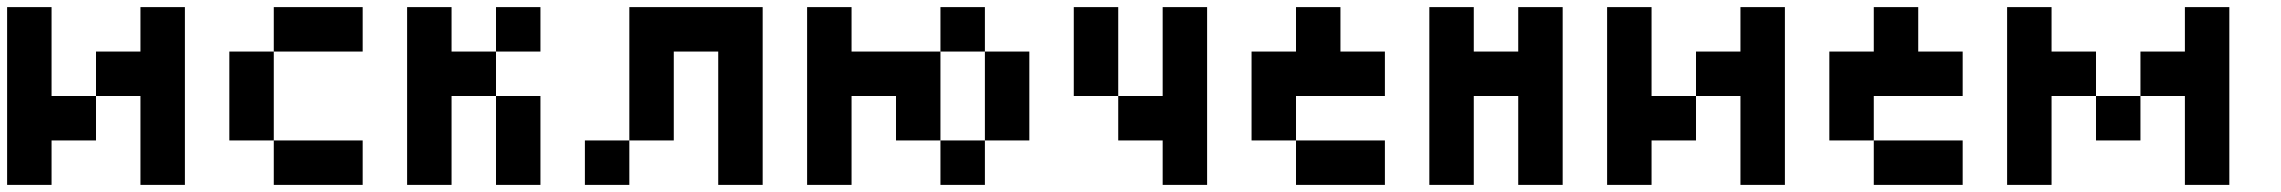

<svg xmlns="http://www.w3.org/2000/svg" viewBox="-20 -520 6415 540"><path d="M125 -125V0H0V-500H125V-250H250V-125ZM500 0H375V-250H250V-375H375V-500H500Z M750 -375V-500H1000V-375ZM750 -125H625V-375H750ZM750 0V-125H1000V0Z M1250 0H1125V-500H1250V-375H1375V-250H1250ZM1375 -375V-500H1500V-375ZM1500 0H1375V-250H1500Z M1875 -125H1750V-500H2125V0H2000V-375H1875ZM1750 -125V0H1625V-125Z M2625 -125H2500V-250H2375V0H2250V-500H2375V-375H2625ZM2750 -375H2625V-500H2750ZM2875 -125H2750V-375H2875ZM2750 -125V0H2625V-125Z M3125 -125V-250H3000V-500H3125V-250H3250V-500H3375V0H3250V-125Z M3625 -125H3500V-375H3625V-500H3750V-375H3875V-250H3625ZM3625 0V-125H3875V0Z M4125 0H4000V-500H4125V-375H4250V-500H4375V0H4250V-250H4125Z M4625 -125V0H4500V-500H4625V-250H4750V-125ZM5000 0H4875V-250H4750V-375H4875V-500H5000Z M5250 -125H5125V-375H5250V-500H5375V-375H5500V-250H5250ZM5250 0V-125H5500V0Z M5625 0V-500H5750V-375H5875V-250H5750V0ZM6250 0H6125V-250H6000V-375H6125V-500H6250ZM6000 -125H5875V-250H6000Z"/></svg>

Font: Tiny5
Style: Regular
Weight: 400
Designer: Stefan Schmidt
Foundry: Made with Bits'n'Picas by Kreative Software
Version: Version 1.002; ttfautohint (v1.8.4.7-5d5b)